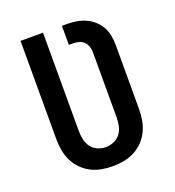

<svg xmlns="http://www.w3.org/2000/svg" viewBox="-135 -841 869 955"><g transform="rotate(-20 300.0 -363.5)"><path d="M300 8Q270 8 240.5 2.5Q211 -3 185 -16.5Q159 -30 138 -51.5Q117 -73 104 -100Q91 -127 86 -156.5Q81 -186 81 -215V-735H200V-215Q200 -193 204.5 -170.5Q209 -148 222 -130Q235 -112 256.5 -102.5Q278 -93 300 -93Q322 -93 343.5 -102.5Q365 -112 378 -130Q391 -148 395.5 -170.5Q400 -193 400 -215V-555Q400 -571 396 -586Q392 -601 381.5 -612.5Q371 -624 356 -629Q341 -634 326 -634H300V-735H326Q351 -735 376 -731Q401 -727 423.5 -717Q446 -707 465.5 -690Q485 -673 497 -651.5Q509 -630 514 -605Q519 -580 519 -555V-215Q519 -186 514 -156.5Q509 -127 496 -100Q483 -73 462 -51.5Q441 -30 415 -16.5Q389 -3 359.5 2.5Q330 8 300 8Z"/></g></svg>

Font: Iosevka Aile
Style: Bold
Weight: 700
Designer: Belleve Invis
Foundry: Belleve Invis
Version: Version 28.0.1; ttfautohint (v1.8.4)